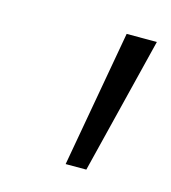

<svg xmlns="http://www.w3.org/2000/svg" viewBox="-54 -760 311 350"><g transform="rotate(15 101.0 -585.0)"><path d="M99 -456 145 -714H202L138 -456Z"/></g></svg>

Font: Noto Sans ExtraCondensed Light
Style: Italic
Weight: 300
Width: 2
Italic angle: -12°
Designer: Monotype Design Team
Foundry: Monotype Imaging Inc.
Version: Version 2.013; ttfautohint (v1.8.4.7-5d5b)